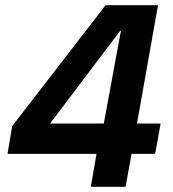

<svg xmlns="http://www.w3.org/2000/svg" viewBox="-20 -720 666 740"><path d="M330 0 352 -127H9L27 -234L387 -700H589L508 -244H599L578 -127H487L464 0ZM173 -244H380L446 -601H443Z"/></svg>

Font: DM Sans 36pt
Style: Bold Italic
Weight: 700
Italic angle: -10°
Designer: Colophon Foundry, Jonny Pinhorn
Foundry: Colophon Foundry
Version: Version 4.004;gftools[0.9.30]